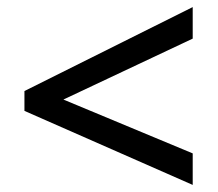

<svg xmlns="http://www.w3.org/2000/svg" viewBox="-20 -633 614 542"><path d="M524 -111 49 -320V-376L524 -613V-524L159 -352L524 -200Z"/></svg>

Font: Noto Sans Syriac Medium
Style: Regular
Weight: 500
Designer: Patrick Giasson and the Monotype Design Team
Foundry: Monotype Imaging Inc.
Version: Version 3.000; ttfautohint (v1.8.4.7-5d5b)